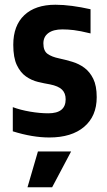

<svg xmlns="http://www.w3.org/2000/svg" viewBox="-20 -570 453 810"><path d="M140 69H280L200 220H96ZM188 10Q117 10 34 -16V-118Q66 -106 107 -99Q148 -92 184 -92Q257 -92 257 -151Q257 -177 241.5 -192Q226 -207 191 -214Q167 -218 140 -224.5Q113 -231 89.5 -247.5Q66 -264 51 -295.5Q36 -327 36 -381Q36 -462 82.5 -506Q129 -550 214 -550Q247 -550 284.5 -545Q322 -540 362 -531V-429Q317 -440 291.5 -443Q266 -446 243 -446Q205 -446 184 -430.5Q163 -415 163 -387Q163 -355 181 -342.5Q199 -330 228 -324Q256 -318 284.5 -309.5Q313 -301 336 -284Q359 -267 373.5 -237.5Q388 -208 388 -160Q388 -80 335 -35Q282 10 188 10Z"/></svg>

Font: Encode Sans Compressed
Style: Bold
Weight: 700
Designer: Pablo Impallari, Andres Torresi
Foundry: Pablo Impallari, Andres Torresi
Version: Version 1.000; ttfautohint (v1.00) -l 8 -r 50 -G 200 -x 14 -